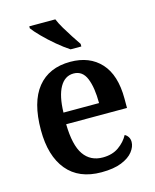

<svg xmlns="http://www.w3.org/2000/svg" viewBox="-116 -845 752 933"><g transform="rotate(-15 260.0 -378.0)"><path d="M278 10Q165 10 105.5 -62Q46 -134 46 -264Q46 -405 104 -476.5Q162 -548 269 -548Q366 -548 422 -487Q478 -426 478 -307V-260H172Q174 -154 207.5 -106Q241 -58 303 -58Q351 -58 383.5 -81Q416 -104 433 -136Q443 -131 450 -120.5Q457 -110 457 -95Q457 -71 438 -46.5Q419 -22 379.5 -6Q340 10 278 10ZM353 -318Q353 -396 334 -442.5Q315 -489 270 -489Q226 -489 201 -445Q176 -401 174 -318ZM287 -606Q259 -624 225 -652.5Q191 -681 162.5 -710Q134 -739 122 -756V-766H253Q262 -744 278 -717Q294 -690 311 -664Q328 -638 341 -619V-606Z"/></g></svg>

Font: Noto Serif Tamil SemiCondensed SemiBold
Style: Italic
Weight: 600
Width: 4
Italic angle: -12°
Designer: Indian Type Foundry, Tom Grace, and the Monotype Design Team
Foundry: Monotype Imaging Inc.
Version: Version 2.003; ttfautohint (v1.8.4.7-5d5b)